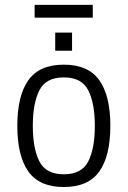

<svg xmlns="http://www.w3.org/2000/svg" viewBox="-20 -749 515 774"><path d="M237.3 4.9Q138.7 4.9 94.2 -57.9Q49.8 -120.6 49.8 -241.7Q49.8 -362.8 94.2 -425.5Q138.7 -488.3 237.3 -488.3Q335.9 -488.3 380.4 -425.5Q424.8 -362.8 424.8 -241.7Q424.8 -120.6 380.4 -57.9Q335.9 4.9 237.3 4.9ZM237.3 -46.4Q309.6 -46.4 335.9 -98.6Q362.3 -150.9 362.3 -241.7Q362.3 -332.5 335.9 -384.8Q309.6 -437 237.3 -437Q165 -437 138.7 -384.8Q112.3 -332.5 112.3 -241.7Q112.3 -150.9 138.7 -98.6Q165 -46.4 237.3 -46.4ZM202.6 -544.4V-617.7H270.5V-544.4ZM119.6 -677.7V-729.5H354V-677.7Z"/></svg>

Font: Anaheim
Style: Regular
Weight: 400
Designer: Vernon Adams
Foundry: Vernon Adams
Version: Version 2.001